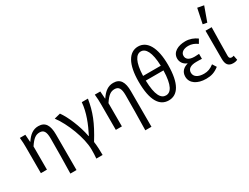

<svg xmlns="http://www.w3.org/2000/svg" viewBox="-78 -1433 2949 2274"><g transform="rotate(-30 1397.0 -296.0)"><path d="M382 179H466V-308C466 -432 427 -498 333 -498C262 -498 210 -460 160 -385H157L150 -486H75C81 -435 82 -391 82 -353V0H165V-318C219 -399 256 -426 309 -426C366 -426 388 -388 388 -297C388 -158 386 20 382 179Z M737 179H823C823 123 821 53 812 -5C933 -200 979 -322 1006 -486H922C911 -351 857 -220 795 -98H791C762 -250 691 -414 630 -498L547 -477C645 -347 742 -103 742 58C742 112 741 135 737 179Z M1407 179H1491V-308C1491 -432 1452 -498 1358 -498C1287 -498 1235 -460 1185 -385H1182L1175 -486H1100C1106 -435 1107 -391 1107 -353V0H1190V-318C1244 -399 1281 -426 1334 -426C1391 -426 1413 -388 1413 -297C1413 -158 1411 20 1407 179Z M1827 12C1951 12 2028 -102 2028 -359C2028 -597 1951 -724 1827 -724C1702 -724 1626 -597 1626 -359C1626 -102 1702 12 1827 12ZM1827 -657C1893 -657 1942 -580 1948 -392H1706C1712 -580 1761 -657 1827 -657ZM1827 -56C1760 -56 1711 -125 1706 -328H1948C1943 -125 1894 -56 1827 -56Z M2339 12C2407 12 2457 -3 2516 -49L2482 -103C2435 -66 2395 -53 2347 -53C2264 -53 2215 -87 2215 -141C2215 -193 2256 -221 2336 -221C2360 -221 2383 -221 2411 -219V-287C2387 -285 2370 -284 2351 -284C2272 -284 2239 -314 2239 -358C2239 -407 2286 -433 2346 -433C2390 -433 2430 -418 2468 -390L2500 -445C2455 -478 2402 -498 2343 -498C2244 -498 2158 -456 2158 -367C2158 -322 2185 -277 2235 -259V-255C2180 -240 2134 -204 2134 -134C2134 -43 2219 12 2339 12Z M2707 12C2735 12 2752 7 2767 0L2755 -63C2744 -59 2735 -57 2726 -57C2705 -57 2692 -68 2692 -96C2692 -212 2696 -355 2698 -486H2614V-102C2614 -29 2639 12 2707 12ZM2680 -558 2751 -755 2665 -771 2623 -569Z"/></g></svg>

Font: DAIFUKU Sans
Style: Regular
Weight: 400
Designer: Original font ‘Source Han Sans JP’ : Paul D. Hunt
Foundry: Daifuku
Version: Version 1.000